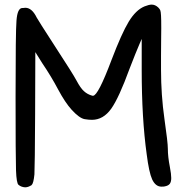

<svg xmlns="http://www.w3.org/2000/svg" viewBox="-20 -802 803 825"><path d="M687.5 -1Q683.6 0 673.8 0Q648.4 0 633.8 -31.2Q620.1 -61.5 610.4 -138.7Q588.9 -293 588.9 -502V-634.8L579.1 -612.3Q563.5 -576.2 537.1 -507.8Q491.2 -381.8 458 -335Q423.8 -287.1 375 -287.1Q361.3 -287.1 343.8 -290Q321.3 -293.9 288.1 -330.1Q259.8 -361.3 229.5 -418Q200.2 -473.6 161.1 -531.2L131.8 -578.1L130.9 -309.6Q129.9 -90.8 127.9 -52.7Q124 -13.7 116.2 -7.8V-6.8Q108.4 -2 101.6 0.5Q94.7 2.9 87.9 2.9Q71.3 2 59.6 -7.8Q50.8 -14.6 48.8 -70.3Q46.9 -125 46.9 -386.7Q46.9 -666 50.8 -712.9Q54.7 -767.6 76.2 -767.6H77.1H79.1Q83 -768.6 88.9 -768.6Q117.2 -768.6 137.7 -726.6Q142.6 -716.8 217.8 -600.6Q293 -485.4 308.6 -456.1Q326.2 -422.9 340.8 -410.2Q355.5 -396.5 377 -390.6H379.9Q401.4 -390.6 459 -543.9Q502.9 -659.2 533.2 -709Q563.5 -758.8 600.6 -774.4Q620.1 -782.2 631.8 -782.2Q646.5 -782.2 659.2 -770.5L661.1 -768.6Q666 -763.7 668.5 -758.3Q670.9 -752.9 671.9 -735.4Q672.9 -718.8 672.9 -681.6Q672.9 -670.9 672.4 -631.3Q671.9 -591.8 671.9 -561.5V-502.9Q671.9 -393.6 686.5 -291.5Q701.2 -189.5 701.2 -163.1Q701.2 -128.9 710 -84Q715.8 -53.7 715.8 -37.1Q715.8 -20.5 709.5 -12.2Q703.1 -3.9 687.5 -1Z"/></svg>

Font: sage sans
Style: Regular
Weight: 400
Version: Version 001.032